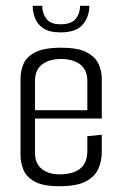

<svg xmlns="http://www.w3.org/2000/svg" viewBox="-20 -640 423 664"><path d="M185 4Q129 4 100 -12Q71 -28 61 -53Q51 -78 51 -103V-368Q51 -394 61 -418.5Q71 -443 101.5 -459Q132 -475 192 -475Q249 -475 279 -459.5Q309 -444 320.5 -419.5Q332 -395 332 -368V-254L282 -252V-360Q282 -398 257.5 -417Q233 -436 191 -436Q150 -436 125.5 -417Q101 -398 101 -360V-112Q101 -74 125 -55.5Q149 -37 185 -37Q232 -37 257 -56.5Q282 -76 282 -119V-169L332 -174V-115Q332 -83 320 -56Q308 -29 276.5 -12.5Q245 4 185 4ZM59 -230V-259H332V-230ZM189 -528Q151 -528 130 -542Q109 -556 101 -577.5Q93 -599 93 -620H126Q126 -595 140 -575.5Q154 -556 189 -556Q227 -556 242 -575Q257 -594 257 -620H289Q289 -582 266 -555Q243 -528 189 -528Z"/></svg>

Font: Smooch Sans Thin
Style: Regular
Weight: 400
Version: Version 1.010